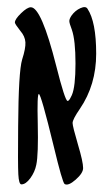

<svg xmlns="http://www.w3.org/2000/svg" viewBox="-20 -752 306 529"><path d="M158 -245Q152 -249 128 -349Q93 -493 87 -493Q82 -493 84 -413Q86 -326 80 -298Q76 -278 63.5 -261Q51 -244 39 -244Q32 -244 30.5 -271.5Q29 -299 30 -404Q31 -555 41 -588Q51 -619 50 -635.5Q49 -652 36 -667Q21 -686 21 -690Q21 -699 38 -715.5Q55 -732 65 -732Q94 -732 135 -570Q159 -475 166 -474Q170 -473 176 -486Q177 -488 178 -490Q188 -513 188 -577Q188 -641 178 -670Q171 -688 171 -694Q171 -700 177 -709Q187 -723 201.5 -729.5Q216 -736 221 -728Q245 -692 245 -604Q245 -518 200 -452Q180 -423 180 -413Q180 -404 195 -353Q209 -306 209 -289Q209 -275 188.5 -257Q168 -239 158 -245Z"/></svg>

Font: Amit
Style: Regular
Weight: 400
Version: Version 1.1